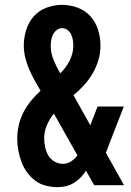

<svg xmlns="http://www.w3.org/2000/svg" viewBox="-20 -763 540 791"><path d="M218 8Q193 8 169 2Q145 -4 125.5 -18.5Q106 -33 91.5 -53Q77 -73 68.5 -96Q60 -119 55.5 -143Q51 -167 51 -192Q51 -220 57.5 -248Q64 -276 77 -301Q90 -326 108 -348Q126 -370 147 -389Q134 -411 122 -433Q110 -455 100 -478Q90 -501 84 -526Q78 -551 78 -576Q78 -608 88 -640Q98 -672 119.5 -696Q141 -720 172 -731.5Q203 -743 236 -743Q268 -743 299.5 -731.5Q331 -720 352.5 -696Q374 -672 384 -640Q394 -608 394 -575Q394 -545 385.5 -516Q377 -487 362 -461Q347 -435 326.5 -412.5Q306 -390 283 -371Q285 -367 287 -363.5Q289 -360 291 -356L352 -247L382 -324H490L427 -162Q425 -155 422 -148Q419 -141 416 -134L491 0H368L347 -37L334 -60Q319 -35 295.5 -17Q272 1 243 6L231 7ZM228 -461Q240 -472 249.5 -485Q259 -498 266.5 -512.5Q274 -527 278 -543Q282 -559 282 -575Q282 -587 280 -599Q278 -611 273 -621.5Q268 -632 258 -639.5Q248 -647 236 -647Q224 -647 214 -639.5Q204 -632 198.5 -621Q193 -610 191 -598Q189 -586 189 -574Q189 -544 201 -515.5Q213 -487 228 -461ZM239 -88Q257 -88 272.5 -98Q288 -108 299 -123L202 -295Q184 -273 173 -247Q162 -221 162 -193Q162 -175 166 -156.5Q170 -138 179 -122.5Q188 -107 204.5 -97.5Q221 -88 239 -88Z"/></svg>

Font: Iosevka Curly
Style: Bold
Weight: 700
Monospace: yes
Designer: Belleve Invis
Foundry: Belleve Invis
Version: Version 22.1.2; ttfautohint (v1.8.4)